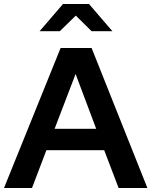

<svg xmlns="http://www.w3.org/2000/svg" viewBox="-21 -940 757 960"><path d="M-1 0 282 -700H437L716 0H572L500 -189H211L139 0ZM252 -296H460L357 -570ZM437 -784 358 -862 278 -784H177L294 -920H424L541 -784Z"/></svg>

Font: Rosa Sans SemiBold
Style: Regular
Weight: 600
Designer: Pentagram / MCKL
Foundry: Pentagram / MCKL
Version: Version 1.005;September 16, 2019;FontCreator 11.5.0.2425 64-